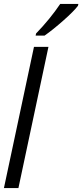

<svg xmlns="http://www.w3.org/2000/svg" viewBox="-38 -951 416 971"><path d="M358.4 -931.2 356.4 -921.9Q336.4 -895 283.2 -847.9Q230 -800.8 187.5 -771H142.1L144.5 -781.7Q214.8 -854.5 266.6 -931.2ZM55.2 0H-18.1L133.8 -713.9H207Z"/></svg>

Font: Open Sans Hebrew Condensed
Style: Italic
Weight: 400
Width: 3
Italic angle: -12°
Foundry: Ascender Corporation, Yanek Iontef
Version: Version 2.001;PS 002.001;hotconv 1.0.70;makeotf.lib2.5.58329